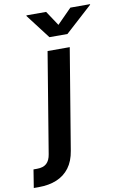

<svg xmlns="http://www.w3.org/2000/svg" viewBox="-203 -820 698 1082"><g transform="rotate(-10 146.0 -278.5)"><path d="M110.4 -542.5H237.3L141.6 34.2Q132.3 91.8 104.2 129.4Q76.2 167 31.7 185.5Q-12.7 204.1 -71.8 204.1H-100.1L-83.5 100.6H-63.5Q-27.3 100.6 -8.5 83.3Q10.3 65.9 15.6 31.2ZM140.6 -761.2 196.3 -677.2 279.3 -761.2H392.1L391.6 -757.8L237.3 -617.7H134.3L27.3 -757.8L28.3 -761.2Z"/></g></svg>

Font: Inter 16pt SemiBold
Style: Italic
Weight: 600
Italic angle: -9.3988°
Version: Version 4.001;git-66647c0bb